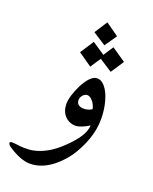

<svg xmlns="http://www.w3.org/2000/svg" viewBox="-223 -739 778 975"><g transform="rotate(20 166.5 -251.5)"><path d="M265.1 -215.8Q263.7 -226.1 258.8 -236.6Q253.9 -247.1 247.1 -255.6Q240.2 -264.2 232.4 -269.3Q224.6 -274.4 216.3 -274.4Q210 -274.4 203.6 -271Q197.3 -267.6 192.6 -262.2Q188 -256.8 185.1 -250.2Q182.1 -243.7 182.1 -236.8Q182.1 -220.2 192.4 -211.7Q202.6 -203.1 221.7 -203.1Q245.6 -203.1 265.1 -215.8ZM323.2 -182.6Q323.2 -127.9 303.7 -72.3Q284.2 -16.6 249 35.6Q209 90.3 160.2 121.6Q111.3 152.8 59.6 152.8Q9.8 152.8 -58.6 107.4Q-64.9 103.5 -68.8 98.4Q-72.8 93.3 -72.8 89.4Q-72.8 82 -62.5 82Q-45.4 82 -28.6 84.7Q-11.7 87.4 4.9 87.4Q19 87.4 32 86.7Q44.9 85.9 57.6 83Q89.8 76.2 125.2 56.9Q160.6 37.6 199.7 0Q239.7 -38.1 261.2 -71Q282.7 -104 284.2 -135.3Q239.7 -107.4 210.9 -107.4Q193.4 -107.4 178.7 -114.3Q164.1 -121.1 153.3 -132.8Q142.6 -144.5 136.7 -160.6Q130.9 -176.8 130.9 -195.3Q130.9 -216.8 138.9 -243.7Q147 -270.5 161.6 -300.3Q198.7 -371.6 234.4 -371.6Q253.4 -371.6 269.8 -356Q286.1 -340.3 297.9 -314.2Q309.6 -288.1 316.4 -253.9Q323.2 -219.7 323.2 -182.6ZM255.4 -606.4 210.4 -541.5 140.1 -586.9 185.1 -656.2ZM333 -496.1 286.6 -425.8 217.3 -470.7Q208.5 -458 198.7 -443.6Q189 -429.2 180.2 -415L106.4 -466.3L154.3 -539.6L222.2 -494.1Q230.5 -506.8 239.7 -521Q249 -535.2 257.3 -547.9Z"/></g></svg>

Font: XB Zar
Style: Regular
Weight: 400
Designer: Behnam
Foundry: Irmug
Version: Version 8.005 2009